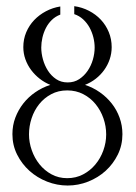

<svg xmlns="http://www.w3.org/2000/svg" viewBox="-20 -442 432 611"><path d="M54.2 -292Q54.2 -317.4 63.5 -339.4Q72.8 -361.3 88.9 -378.2Q105 -395 126.2 -406.2Q147.5 -417.5 171.9 -421.4V-395.5Q156.2 -389.6 144.8 -378.4Q133.3 -367.2 126 -352.8Q118.7 -338.4 115 -322.3Q111.3 -306.2 111.3 -290.5Q111.3 -272.5 116.7 -252.9Q122.1 -233.4 132.6 -217Q143.1 -200.7 158.7 -190.2Q174.3 -179.7 195.3 -179.7Q216.3 -179.7 232.2 -190.2Q248 -200.7 259 -216.8Q270 -232.9 275.6 -252.4Q281.2 -272 281.2 -290.5Q281.2 -306.6 277.1 -323.2Q272.9 -339.8 264.9 -354.5Q256.8 -369.1 244.6 -380.4Q232.4 -391.6 216.3 -397V-422.4Q241.2 -418.9 262.9 -407.7Q284.7 -396.5 300.8 -379.4Q316.9 -362.3 326.2 -339.8Q335.4 -317.4 335.4 -292Q335.4 -272 329.1 -253.4Q322.8 -234.9 311.5 -219.2Q300.3 -203.6 284.7 -191.4Q269 -179.2 250.5 -171.9Q275.9 -163.6 297.9 -148.2Q319.8 -132.8 335.7 -112.5Q351.6 -92.3 360.6 -67.4Q369.6 -42.5 369.6 -15.1Q369.6 20 355 49.8Q340.3 79.6 316.2 101.6Q292 123.5 260.5 136Q229 148.4 195.3 148.4Q161.6 148.4 129.9 136Q98.1 123.5 73.7 101.6Q49.3 79.6 34.4 49.8Q19.5 20 19.5 -15.1Q19.5 -43 28.8 -67.6Q38.1 -92.3 54.2 -112.8Q70.3 -133.3 92.3 -148.4Q114.3 -163.6 140.1 -171.9Q122.1 -179.2 106.4 -191.4Q90.8 -203.6 79.1 -219.2Q67.4 -234.9 60.8 -253.4Q54.2 -272 54.2 -292ZM193.8 125Q221.7 125 244.4 113Q267.1 101.1 283.4 81.5Q299.8 62 308.8 36.9Q317.9 11.7 317.9 -14.2Q317.9 -40.5 309.1 -65.7Q300.3 -90.8 284.2 -110.6Q268.1 -130.4 245.1 -142.3Q222.2 -154.3 193.8 -154.3Q165.5 -154.3 143.1 -142.3Q120.6 -130.4 104.7 -110.6Q88.9 -90.8 80.6 -65.7Q72.3 -40.5 72.3 -14.2Q72.3 11.2 81.1 36.1Q89.8 61 105.7 80.8Q121.6 100.6 144 112.8Q166.5 125 193.8 125Z"/></svg>

Font: CAT Linz
Style: Regular
Weight: 400
Designer: Peter Wiegel
Foundry: Peter Wiegel
Version: Version 1.08